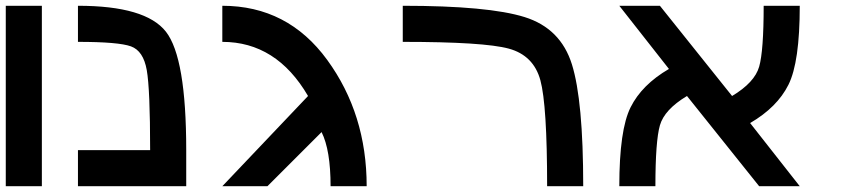

<svg xmlns="http://www.w3.org/2000/svg" viewBox="-20 -645 2915 665"><path d="M125 -625V0H0V-625Z M250 -500V-625Q484.4 -625 554.7 -535.2Q625 -445.3 625 -125V0H250V-125H500Q500 -335.9 488.3 -402.3Q476.6 -468.8 433.6 -484.4Q390.6 -500 250 -500Z M1250 0H1125Q1125 -125 1093.8 -187.5L906.2 0H750L1046.9 -312.5Q937.5 -500 750 -500V-625Q976.6 -625 1113.3 -437.5Q1250 -250 1250 0Z M1375 -625Q1671.9 -625 1796.9 -585.9Q1921.9 -546.9 1960.9 -421.9Q2000 -296.9 2000 0H1875Q1875 -281.2 1851.6 -367.2Q1828.1 -453.1 1742.2 -476.6Q1656.2 -500 1375 -500Z M2609.4 0 2359.4 -312.5Q2281.2 -265.6 2265.6 -210.9Q2250 -156.2 2250 0H2125Q2125 -195.3 2164.1 -273.4Q2203.1 -351.6 2296.9 -406.2L2125 -625H2265.6L2515.6 -312.5Q2593.8 -359.4 2609.4 -414.1Q2625 -468.8 2625 -625H2750Q2750 -429.7 2710.9 -351.6Q2671.9 -273.4 2578.1 -218.8L2750 0Z"/></svg>

Font: CraftyPE
Style: Regular
Weight: 400
Designer: Erek Butcher
Foundry: Haunted Coop
Version: Version 0.018;April 4, 2024;FontCreator 15.0.0.2962 64-bit